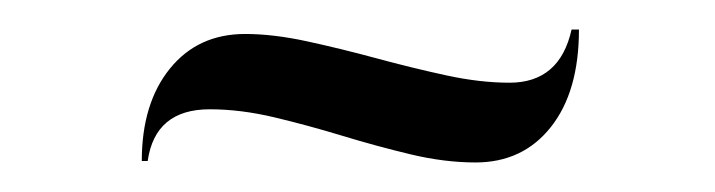

<svg xmlns="http://www.w3.org/2000/svg" viewBox="-20 -336 484 130"><path d="M76 -227Q76 -266 95 -289.5Q114 -313 146 -313Q165 -313 188 -308Q211 -303 235 -296.5Q259 -290 282 -285Q305 -280 325 -280Q359 -280 367 -316H372Q372 -274 353 -250Q334 -226 302 -226Q281 -226 258 -231.5Q235 -237 212 -244Q189 -251 166 -256.5Q143 -262 122 -262Q85 -262 80 -227Z"/></svg>

Font: Libre Caslon Display
Style: Regular
Weight: 400
Designer: Pablo Impallari, Rodrigo Fuenzalida
Foundry: Pablo Impallari, Rodrigo Fuenzalida
Version: Version 1.002; ttfautohint (v1.5)